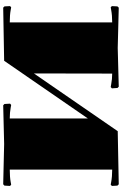

<svg xmlns="http://www.w3.org/2000/svg" viewBox="199 -960 762 1200"><g transform="rotate(90 580.0 -360.0)"><path d="M120.1 -680.2Q75.7 -680.2 42 -673.8L25.9 -670.9L18.1 -678.2L20 -712.9L27.8 -721.2L279.8 -714.8L522 -721.2L529.8 -712.9L532.2 -678.2L523.9 -670.9L507.8 -673.8Q474.1 -680.2 439.9 -680.2L439 -190.9L799.8 -714.8L1131.8 -721.2L1140.1 -712.9L1142.1 -678.2L1133.8 -670.9L1118.2 -673.8Q1084.5 -680.2 1040 -680.2V-40Q1086.9 -40 1118.2 -45.9L1133.8 -48.8L1142.1 -42L1140.1 -6.8L1131.8 1L879.9 -4.9L638.2 1L629.9 -6.8L627.9 -42L636.2 -48.8L651.9 -45.9Q683.1 -40 720.2 -40V-527.8L359.9 -4.9L27.8 1L20 -6.8L18.1 -42L25.9 -48.8L42 -45.9Q73.2 -40 120.1 -40Z"/></g></svg>

Font: Yokawerad
Style: Regular
Weight: 500
Designer: gluk
Foundry: gluk
Version: Version 0.79